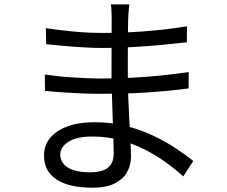

<svg xmlns="http://www.w3.org/2000/svg" viewBox="-20 -814 1040 880"><path d="M572.6 -793.8Q571.2 -780.9 569.8 -765Q568.4 -749.2 567.4 -726.9Q567 -711.6 566.6 -681.6Q566.2 -651.6 566 -614.1Q565.8 -576.5 565.8 -538.7Q565.8 -500.8 565.8 -468.8Q565.8 -419 568 -364Q570.2 -309 573.1 -256.8Q576 -204.6 578.2 -162Q580.4 -119.4 580.4 -94.1Q580.4 -59.3 563.5 -27.2Q546.7 5 508.1 25.6Q469.5 46.2 404.1 46.2Q296 46.2 238.8 8.5Q181.7 -29.3 181.7 -101.3Q181.7 -147.4 209.4 -181.3Q237.2 -215.3 289.2 -234.6Q341.2 -253.8 412.9 -253.8Q492 -253.8 561.5 -235.6Q630.9 -217.4 689.1 -188.9Q747.2 -160.5 791.9 -130.1Q836.6 -99.7 865.9 -76.4L819.8 -5.4Q785.8 -36.8 741.6 -69Q697.4 -101.1 644.5 -128.1Q591.6 -155.1 531.1 -171.7Q470.5 -188.3 403.2 -188.3Q331.4 -188.3 293.7 -164.1Q256.1 -139.8 256.1 -105.4Q256.1 -82.7 270.2 -64.2Q284.4 -45.7 315 -35Q345.6 -24.3 394.8 -24.3Q423.8 -24.3 448 -31.6Q472.2 -39 486.7 -58Q501.2 -77.1 501.2 -111.3Q501.2 -140 499.5 -186.6Q497.8 -233.1 496.1 -285.8Q494.4 -338.5 492.7 -387.1Q491 -435.7 491 -468.8Q491 -502.8 491.2 -538.2Q491.4 -573.7 491.4 -608.6Q491.4 -643.5 491.6 -675.6Q491.8 -707.7 491.8 -733.6Q491.8 -746.4 490.9 -765.2Q490 -783.9 487.9 -793.8ZM190.2 -685Q214.5 -681 247.8 -677Q281.1 -673 317.4 -669.5Q353.6 -666 387.1 -664.5Q420.6 -663 445.6 -663Q541.2 -663 640.5 -670.3Q739.8 -677.5 836.9 -693.4L836.5 -620.1Q780.5 -613.7 715.7 -607.7Q650.9 -601.7 582.3 -597.9Q513.8 -594.1 446.6 -594.1Q412.3 -594.1 364.3 -596.9Q316.2 -599.7 269.6 -603.9Q222.9 -608.1 191.4 -611.5ZM185.4 -472.5Q212.1 -468.5 245.1 -464.8Q278.1 -461.1 312.9 -459.1Q347.7 -457.1 379.8 -455.6Q412 -454.1 436.9 -454.1Q509.8 -454.1 578.3 -457.5Q646.8 -460.9 713.5 -467.5Q780.3 -474.1 844.8 -483.6L844.4 -408.7Q793.6 -402.1 744.2 -397.4Q694.8 -392.8 645.6 -389.7Q596.4 -386.6 544.7 -385.3Q492.9 -384 436.1 -384Q402.2 -384 357.5 -385.8Q312.9 -387.6 267.7 -390.6Q222.5 -393.6 186.2 -397.6Z"/></svg>

Font: Noto Sans SC Thin
Style: Regular
Weight: 100
Designer: Ryoko NISHIZUKA 西塚涼子 (kana, bopomofo & ideographs); Paul D. Hunt (Latin, Greek & Cyrillic); Sandoll Communications 산돌커뮤니
Foundry: Adobe
Version: Version 2.004-H2;hotconv 1.0.118;makeotfexe 2.5.65603